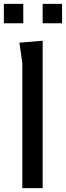

<svg xmlns="http://www.w3.org/2000/svg" viewBox="-20 -970 340 990"><path d="M95 0V-645L80 -750L200 -760V0ZM0 -950H100V-850H0ZM200 -950H300V-850H200Z"/></svg>

Font: B612
Style: Regular
Weight: 400
Designer: Nicolas Chauveau, Thomas Paillot, Jonathan Favre-Lamarine, Jean-Luc Vinot
Foundry: AIRBUS
Version: Version 1.008